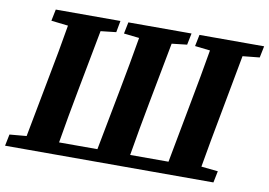

<svg xmlns="http://www.w3.org/2000/svg" viewBox="-74 -770 1238 883"><g transform="rotate(10 545.0 -328.5)"><path d="M779 -603 790 -657H1092L1081 -603L1002 -595L949 -310Q937 -249 926 -186.5Q915 -124 904 -62L982 -54L971 0H-2L9 -54L88 -61L142 -346Q154 -408 165.5 -470.5Q177 -533 187 -594L108 -603L119 -657H421L411 -603L339 -595L285 -310Q261 -184 240 -58H419L474 -346Q498 -471 519 -595L447 -603L458 -657H753L742 -603L671 -595L617 -310Q593 -184 572 -58H751L805 -346Q829 -471 850 -595Z"/></g></svg>

Font: Source Serif Pro
Style: Bold Italic
Weight: 700
Italic angle: -12°
Designer: Frank Grießhammer
Foundry: Adobe Systems Incorporated
Version: Version 3.001;hotconv 1.0.111;makeotfexe 2.5.65597